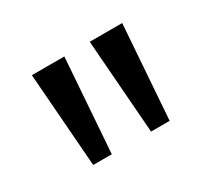

<svg xmlns="http://www.w3.org/2000/svg" viewBox="-70 -812 532 490"><g transform="rotate(-30 195.5 -566.5)"><path d="M83.8 -428.3 62.8 -705H158.5L138.6 -428.3ZM254.3 -428.3 233.3 -705H329L309.1 -428.3Z"/></g></svg>

Font: Nunito Sans 12pt ExtraLight
Style: Regular
Weight: 200
Designer: Vernon Adams
Foundry: Vernon Adams
Version: Version 3.101;gftools[0.9.27]